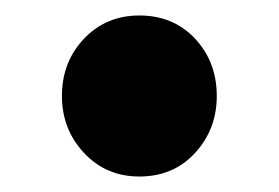

<svg xmlns="http://www.w3.org/2000/svg" viewBox="-20 -526 360 248"><path d="M160 -298Q117 -298 88.5 -328.5Q60 -359 60 -402Q60 -446 88.5 -476Q117 -506 160 -506Q204 -506 232 -476Q260 -446 260 -402Q260 -359 232 -328.5Q204 -298 160 -298Z"/></svg>

Font: Source Sans 3 Black
Style: Regular
Weight: 900
Designer: Paul D. Hunt
Foundry: Adobe
Version: Version 3.046;hotconv 1.0.118;makeotfexe 2.5.65603